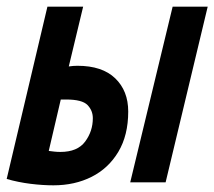

<svg xmlns="http://www.w3.org/2000/svg" viewBox="-40 -546 642 575"><path d="M120 9Q88 9 51.5 4.5Q15 0 -20 -10L102 -526H209L166 -347Q171 -348 179 -348.5Q187 -349 192 -349Q266 -349 305 -311.5Q344 -274 344 -212Q344 -141 314.5 -91.5Q285 -42 234.5 -16.5Q184 9 120 9ZM141 -91Q192 -91 215 -122Q238 -153 238 -192Q238 -215 222 -231.5Q206 -248 158 -248Q156 -248 152 -248Q148 -248 142 -248L106 -94Q114 -93 122.5 -92Q131 -91 141 -91ZM350 0 477 -526H582L456 0Z"/></svg>

Font: Ubuntu Sans Mono
Style: Bold Italic
Weight: 700
Italic angle: -13.5°
Monospace: yes
Designer: Dalton Maag Ltd
Foundry: Dalton Maag Ltd
Version: Version 1.006